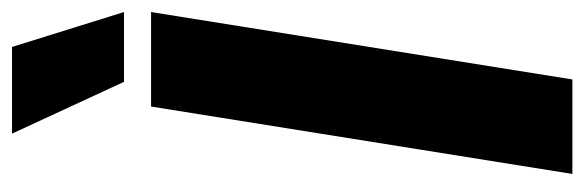

<svg xmlns="http://www.w3.org/2000/svg" viewBox="-346 -625 971 319"><g transform="rotate(-90 139.5 -465.5)"><path d="M10 0 122 -700H279L167 0ZM163 -745 77 -931H221L279 -745Z"/></g></svg>

Font: Georama
Style: Bold Italic
Weight: 700
Italic angle: -9°
Designer: Jean-Baptiste Levee
Foundry: Production Type
Version: Version 1.000